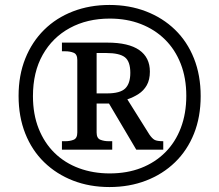

<svg xmlns="http://www.w3.org/2000/svg" viewBox="-20 -745 885 775"><path d="M422 10Q342 10 275 -16Q208 -42 158.5 -90Q109 -138 82 -206Q55 -274 55 -358Q55 -441 82 -508.5Q109 -576 158 -624.5Q207 -673 274.5 -699Q342 -725 422 -725Q502 -725 569.5 -699Q637 -673 686.5 -625Q736 -577 763 -509Q790 -441 790 -357Q790 -273 763 -205.5Q736 -138 686.5 -90Q637 -42 569.5 -16Q502 10 422 10ZM423 -45Q493 -45 549.5 -67Q606 -89 647 -130Q688 -171 710 -229Q732 -287 732 -358Q732 -430 709.5 -487.5Q687 -545 646 -585.5Q605 -626 548.5 -648Q492 -670 423 -670Q332 -670 262 -632Q192 -594 152.5 -524Q113 -454 113 -357Q113 -284 136 -226Q159 -168 200.5 -127.5Q242 -87 299 -66Q356 -45 423 -45ZM230 -141V-175H243Q263 -175 277.5 -181Q292 -187 292 -210V-503Q292 -526 277.5 -532Q263 -538 243 -538H230V-573H413Q499 -573 542 -543Q585 -513 585 -456Q585 -423 572.5 -401Q560 -379 539 -365.5Q518 -352 494 -344L583 -202Q594 -186 604 -180.5Q614 -175 639 -175V-141H530L420 -327H370V-210Q370 -187 385 -181Q400 -175 419 -175H433V-141ZM412 -368Q465 -368 485.5 -388Q506 -408 506 -451Q506 -497 484 -514Q462 -531 409 -531H370V-368Z"/></svg>

Font: Noto Serif Ethiopic
Style: Regular
Weight: 400
Designer: Monotype Design Team
Foundry: Monotype Imaging Inc.
Version: Version 2.102